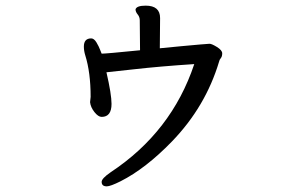

<svg xmlns="http://www.w3.org/2000/svg" viewBox="-20 -599 1040 680"><path d="M358 61Q340 61 340 45Q340 33 372 11Q588 -132 668 -372Q546 -364 453.5 -353.5Q361 -343 357 -343Q375 -265 375 -231Q375 -185 340 -185Q328 -185 314.5 -202Q301 -219 299 -237L301 -256Q301 -342 282 -403Q277 -419 277 -434Q277 -463 303 -463Q313 -463 321.5 -449Q330 -435 335 -421.5Q340 -408 341 -408V-409Q356 -409 476 -421L475 -527Q475 -539 467.5 -548Q460 -557 460 -566Q464 -579 496 -579Q547 -579 547 -535L546 -428Q583 -432 623 -435.5Q663 -439 689.5 -441.5Q716 -444 722 -444Q730 -444 748.5 -432.5Q767 -421 767 -410Q767 -399 762 -393Q757 -387 756 -381Q708 -221 589 -98Q496 -2 407 43Q371 61 358 61Z"/></svg>

Font: LXGW WenKai Lite
Style: Bold
Weight: 700
Designer: LXGW / Fontworks Inc.
Foundry: LXGW / Fontworks Inc.
Version: Version 1.330;April 28, 2024